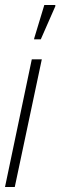

<svg xmlns="http://www.w3.org/2000/svg" viewBox="-21 -747 241 767"><path d="M-1 0 106 -510H146L38 0ZM115 -590 116 -595 156 -727H200V-722L142 -590Z"/></svg>

Font: Saira UltraCondensed ExtraLight
Style: Italic
Weight: 250
Width: 1
Italic angle: -12°
Designer: Hector Gatti with collaboration of the Omnibus-Type team
Foundry: Omnibus-Type
Version: Version 1.101